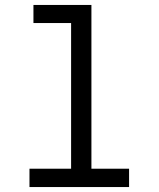

<svg xmlns="http://www.w3.org/2000/svg" viewBox="-20 -755 640 775"><path d="M99 0V-74H267V-662H115V-735H349V-74H501V0Z"/></svg>

Font: Iosevka Mono
Style: Regular
Weight: 400
Designer: Belleve Invis
Foundry: Belleve Invis
Version: Version 11.1.1